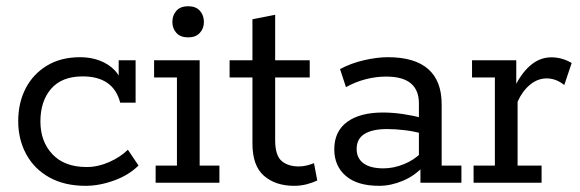

<svg xmlns="http://www.w3.org/2000/svg" viewBox="-20 -592 1878 622"><path d="M257.4 10Q188.8 10 139.7 -17.4Q90.7 -44.8 64.9 -92.6Q39 -140.3 39 -199.7Q39 -258.8 63 -305.4Q87 -352 132 -379.3Q176.9 -406.7 239.7 -406.7Q274 -406.7 302.8 -395.8Q331.7 -384.9 351.2 -364.7Q370.6 -344.6 375.4 -315.8L364.5 -314.5V-396.7H419.3V-259.5H369.4Q347.4 -344.5 247.6 -344.5Q180.3 -344.5 145.6 -304.4Q110.9 -264.3 110.9 -198.4Q110.9 -133.8 149.8 -92.4Q188.7 -50.9 261.1 -50.9Q297.2 -50.9 333.9 -67.1Q370.6 -83.3 394.3 -107L428.7 -55.8Q397.7 -24.8 349.9 -7.4Q302.1 10 257.4 10Z M484.2 0V-55.6H553.2V-341H479.2V-396.7H626.8V-55.6H690.8V0ZM589.8 -470.9Q564.6 -470.9 551.5 -485.4Q538.4 -499.9 538.4 -520.6Q538.4 -542.6 551.5 -557.2Q564.6 -571.8 589.8 -571.8Q614.4 -571.8 627.5 -557.2Q640.6 -542.6 640.6 -520.6Q640.6 -499.9 627.3 -485.4Q614 -470.9 589.8 -470.9Z M933.1 10Q872.6 10 835.2 -22.4Q797.8 -54.8 797.8 -127.2V-341H723.8V-396.7H797.8V-529.6L871.4 -544.1V-396.7H983.4V-341H871.4V-138.1Q871.4 -88.6 892.2 -70.7Q912.9 -52.8 948.2 -52.8Q961.5 -52.8 974.4 -56.1Q987.2 -59.4 997.2 -63.4L1007.8 -7.3Q993.3 -0.3 973.7 4.9Q954.1 10 933.1 10Z M1208.3 10Q1137.6 10 1100.3 -22.1Q1062.9 -54.3 1062.9 -108.3Q1062.9 -166.2 1104.4 -196.9Q1145.9 -227.5 1220.9 -227.5Q1251.6 -227.5 1285.6 -222.5Q1319.5 -217.5 1353 -208.7L1337.1 -199.3V-257.3Q1337.1 -299.9 1311 -321.9Q1284.9 -343.9 1230.8 -343.9Q1198 -343.9 1164.6 -335.3Q1131.2 -326.7 1100.8 -309.7L1081.6 -368.2Q1117.9 -387.6 1160 -397.1Q1202.1 -406.7 1236.8 -406.7Q1323 -406.7 1366.9 -368.5Q1410.8 -330.3 1410.8 -254.3V-55.6H1474.8V0H1342V-62.7L1352.8 -54.6Q1324.7 -23 1285.5 -6.5Q1246.3 10 1208.3 10ZM1222.3 -46.6Q1255.6 -46.6 1288.8 -60.3Q1322 -73.9 1345.2 -97.5L1337.1 -74.1V-179L1353.4 -157.6Q1321.2 -166.8 1290.9 -170.3Q1260.6 -173.9 1233.5 -173.9Q1186.5 -173.9 1160.9 -158.1Q1135.4 -142.4 1135.4 -109.3Q1135.4 -79.4 1157.5 -63Q1179.6 -46.6 1222.3 -46.6Z M1514.2 0V-55.6H1583.2V-341H1509.2V-396.7H1652.5V-294.1L1642.5 -300.2Q1665.2 -350.8 1696.5 -378.6Q1727.7 -406.3 1766.3 -406.3Q1800.7 -406.3 1832 -387.9L1808 -316.6Q1793.2 -328.2 1779.2 -333.1Q1765.2 -338 1751 -338Q1721.5 -338 1696.5 -317.1Q1671.6 -296.1 1656.8 -262.4V-55.6H1734.5V0Z"/></svg>

Font: Rokkitt SemiBold
Style: Regular
Weight: 600
Designer: Vernon Adams
Foundry: Vernon Adams
Version: Version 3.103